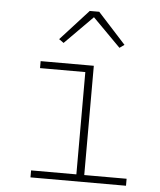

<svg xmlns="http://www.w3.org/2000/svg" viewBox="-53 -802 707 849"><g transform="rotate(5 300.0 -378.0)"><path d="M114 -31H315V-485H114V-516H350V-31H538V0H114ZM353 -756 477 -620 456 -605 332 -730 208 -605 187 -620 311 -756Z"/></g></svg>

Font: IBM Plex Mono ExtLt
Style: Regular
Weight: 200
Monospace: yes
Designer: Mike Abbink, Paul van der Laan, Pieter van Rosmalen
Foundry: Bold Monday
Version: Version 2.3